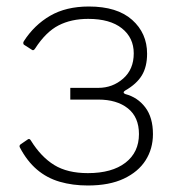

<svg xmlns="http://www.w3.org/2000/svg" viewBox="-20 -560 530 590"><path d="M250 10Q203 10 163.5 -1.5Q124 -13 93.5 -39Q63 -65 41 -107Q38 -113 44 -117L66 -132Q71 -135 75 -128Q106 -78 146.5 -53Q187 -28 250 -28Q324 -28 365.5 -60Q407 -92 407 -148Q407 -200 373 -227Q339 -254 282 -254H196V-290H282Q326 -290 358.5 -318.5Q391 -347 391 -396Q391 -444 354.5 -473Q318 -502 251 -502Q199 -502 160 -482Q121 -462 88 -411Q83 -403 78 -407L53 -423Q52 -425 51.5 -427Q51 -429 53 -433Q85 -483 134 -511.5Q183 -540 253 -540Q340 -540 386 -499Q432 -458 432 -395Q432 -355 416 -328.5Q400 -302 365 -282Q360 -279 360 -276Q360 -273 365 -271Q403 -261 426.5 -230Q450 -199 450 -148Q450 -103 427.5 -67.5Q405 -32 360.5 -11Q316 10 250 10Z"/></svg>

Font: Libre Franklin Thin
Style: Regular
Weight: 100
Designer: Pablo Impallari, Rodrigo Fuenzalida, Nhung Nguyen
Foundry: Impallari Type
Version: Version 3.000